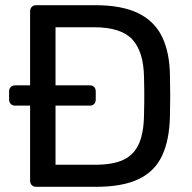

<svg xmlns="http://www.w3.org/2000/svg" viewBox="-20 -720 739 740"><path d="M119 0Q109 0 102.5 -6.5Q96 -13 96 -23V-313H38Q28 -313 21.5 -319.5Q15 -326 15 -336V-368Q15 -378 21.5 -384.5Q28 -391 38 -391H96V-676Q96 -687 102.5 -693.5Q109 -700 119 -700H346Q450 -700 513 -669Q576 -638 605 -577.5Q634 -517 635 -429Q636 -386 636 -351Q636 -316 635 -272Q633 -180 604.5 -119.5Q576 -59 514 -29.5Q452 0 350 0ZM194 -85H346Q415 -85 455.5 -104Q496 -123 515 -165Q534 -207 535 -276Q536 -305 536 -328Q536 -351 536 -373.5Q536 -396 535 -425Q533 -522 489.5 -568.5Q446 -615 342 -615H194V-391H327Q337 -391 343 -384.5Q349 -378 349 -368V-336Q349 -326 343 -319.5Q337 -313 327 -313H194Z"/></svg>

Font: Rubik Light
Style: Regular
Weight: 400
Version: Version 2.101